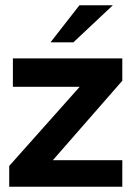

<svg xmlns="http://www.w3.org/2000/svg" viewBox="-20 -710 500 730"><path d="M172 -549H259L409 -690H282ZM15 0H445V-101H181L445 -403V-488H29V-380H283L15 -79Z"/></svg>

Font: FREAK Grotesk Next
Style: Bold
Weight: 700
Width: 3
Designer: La Scuola Open Source
Foundry: La Scuola Open Source
Version: Version 1.000;PS 1.0;hotconv 1.0.72;makeotf.lib2.5.5900